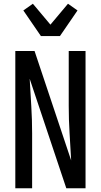

<svg xmlns="http://www.w3.org/2000/svg" viewBox="-20 -1008 540 1028"><path d="M62 0V-735H165L361 -149Q357 -222 352.5 -295Q348 -368 348 -441V-735H438V0H335L139 -586Q143 -513 147.5 -440Q152 -367 152 -294V0ZM199 -815 105 -952 156 -988 250 -876 344 -988 395 -952 301 -815Z"/></svg>

Font: Iosevka Fixed Medium
Style: Regular
Weight: 500
Monospace: yes
Designer: Belleve Invis
Foundry: Belleve Invis
Version: Version 32.3.0